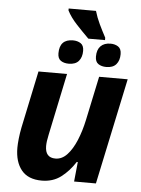

<svg xmlns="http://www.w3.org/2000/svg" viewBox="-59 -927 723 984"><g transform="rotate(5 302.0 -435.5)"><path d="M192.9 9.8Q122.6 9.8 88.4 -32.5Q54.2 -74.7 54.2 -147Q54.2 -165 57.1 -193.4Q60.1 -221.7 65.9 -251L127.9 -545.9H274.9L208 -227.1Q200.2 -191.9 200.2 -168.9Q200.2 -108.9 252.9 -108.9Q286.6 -108.9 313.2 -137.5Q339.8 -166 359.9 -214.1Q379.9 -262.2 392.1 -319.8L439.9 -545.9H586.9L471.2 0H358.9L369.1 -101.1H363.8Q332.5 -52.2 291.3 -21.2Q250 9.8 192.9 9.8ZM367.7 -735.8Q336.9 -766.1 304 -801.5Q271 -836.9 253.9 -871.1V-880.9H394.5Q404.3 -847.2 419.7 -814.9Q435.1 -782.7 453.6 -748V-735.8ZM278.8 -599.1Q253.9 -599.1 237.8 -610.1Q221.7 -621.1 221.7 -647.9Q221.7 -720.2 290.5 -720.2Q313.5 -720.2 330.1 -709.5Q346.7 -698.7 346.7 -670.9Q346.7 -638.2 330.1 -618.7Q313.5 -599.1 278.8 -599.1ZM471.7 -599.1Q447.3 -599.1 430.9 -610.1Q414.6 -621.1 414.6 -647.9Q414.6 -683.1 432.9 -701.7Q451.2 -720.2 483.9 -720.2Q506.3 -720.2 522.9 -709.5Q539.6 -698.7 539.6 -670.9Q539.6 -638.2 522.9 -618.7Q506.3 -599.1 471.7 -599.1Z"/></g></svg>

Font: Open Sans
Style: Bold Italic
Weight: 700
Italic angle: -12°
Designer: Monotype Design Team
Foundry: Monotype Imaging Inc.
Version: Version 3.003; ttfautohint (v1.8.4)